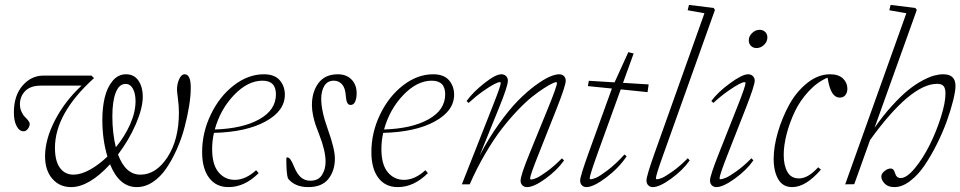

<svg xmlns="http://www.w3.org/2000/svg" viewBox="-20 -745 3882 776"><path d="M267.1 11.2Q220.7 11.2 191.4 -22.7Q162.1 -56.6 162.1 -113.3Q162.1 -181.2 202.1 -258.8Q242.2 -336.4 309.6 -398.9H145Q103 -398.9 81.8 -377Q60.5 -355 60.5 -323.7Q60.5 -307.6 66.7 -293.9Q72.8 -280.3 80.3 -272.9Q87.9 -265.6 94 -257.8Q100.1 -250 100.1 -244.6Q100.1 -233.9 92.5 -224.1Q85 -214.4 75.7 -214.4Q58.1 -214.4 47.1 -235.4Q36.1 -256.3 36.1 -290.5Q36.1 -358.4 71 -398.9Q106 -439.5 156.2 -439.5H349.6L359.9 -429.2Q202.1 -286.6 202.1 -147.5Q202.1 -94.2 222.2 -66.7Q242.2 -39.1 276.9 -39.1Q306.6 -39.1 342.8 -58.8Q378.9 -78.6 414.1 -112.3Q393.6 -180.7 393.6 -260.3Q393.6 -309.6 403.1 -350.1Q412.6 -390.6 434.8 -417.7Q457 -444.8 489.3 -444.8Q522.5 -444.8 539.8 -418.7Q557.1 -392.6 557.1 -355Q557.1 -308.6 529.3 -243.9Q501.5 -179.2 457 -120.6Q487.3 -39.1 547.4 -39.1Q610.8 -39.1 657 -109.9Q703.1 -180.7 703.1 -290Q703.1 -316.9 699.2 -345.9Q695.3 -375 695.3 -382.3Q695.3 -405.3 704.1 -425Q712.9 -444.8 726.1 -444.8Q751 -444.8 751 -390.6Q751 -357.9 744.4 -316.7Q737.8 -275.4 725.8 -230.2Q713.9 -185.1 694.8 -142.1Q675.8 -99.1 652.3 -64.7Q628.9 -30.3 597.9 -9.5Q566.9 11.2 532.7 11.2Q461.9 11.2 424.8 -81.1Q339.8 11.2 267.1 11.2ZM434.1 -274.9Q434.1 -207 448.2 -149.9Q484.4 -193.8 506.1 -242.9Q527.8 -292 527.8 -335.9Q527.8 -366.7 517.3 -386.2Q506.8 -405.8 487.3 -405.8Q461.4 -405.8 447.8 -370.8Q434.1 -335.9 434.1 -274.9Z M903.8 11.2Q853 11.2 825 -26.4Q796.9 -64 796.9 -130.4Q796.9 -209.5 832.3 -282.7Q867.7 -356 925.5 -400.4Q983.4 -444.8 1046.4 -444.8Q1089.8 -444.8 1110.6 -420.7Q1131.3 -396.5 1131.3 -362.3Q1131.3 -296.9 1053.5 -254.2Q975.6 -211.4 844.7 -208Q837.4 -175.8 837.4 -142.6Q837.4 -79.6 863.3 -48.8Q889.2 -18.1 928.7 -18.1Q972.7 -18.1 1015.1 -57.1L1025.4 -45.4Q968.8 11.2 903.8 11.2ZM1041 -418.9Q981.4 -418.9 926 -361.1Q870.6 -303.2 848.1 -221.7Q960 -225.1 1027.6 -262.7Q1095.2 -300.3 1095.2 -363.8Q1095.2 -418.9 1041 -418.9Z M1226.1 11.2Q1171.9 11.2 1144 -23.4Q1137.2 -41.5 1137.2 -103Q1137.2 -108.9 1140.6 -108.9Q1147.9 -108.9 1154.3 -99.9Q1160.6 -90.8 1169.4 -69.3Q1181.2 -41 1196.8 -27.8Q1212.4 -14.6 1234.4 -14.6Q1266.6 -14.6 1281.2 -37.6Q1295.9 -60.5 1295.9 -91.3Q1295.9 -135.3 1270.5 -200.2Q1260.7 -225.6 1255.6 -240Q1250.5 -254.4 1245.6 -277.1Q1240.7 -299.8 1240.7 -320.3Q1240.7 -373.5 1267.1 -409.2Q1293.5 -444.8 1345.7 -444.8Q1379.9 -444.8 1400.6 -423.8Q1421.4 -402.8 1421.4 -368.2Q1421.4 -347.2 1415.3 -334Q1409.2 -320.8 1397 -320.8Q1388.2 -320.8 1383.5 -329.6Q1378.9 -338.4 1377.4 -359.4Q1375.5 -389.2 1362.5 -404.1Q1349.6 -418.9 1329.1 -418.9Q1303.7 -418.9 1291 -398.2Q1278.3 -377.4 1278.3 -345.7Q1278.3 -296.4 1304.7 -223.1Q1333.5 -143.1 1333.5 -104Q1333.5 -55.2 1307.4 -22Q1281.2 11.2 1226.1 11.2Z M1587.9 11.2Q1537.1 11.2 1509 -26.4Q1481 -64 1481 -130.4Q1481 -209.5 1516.4 -282.7Q1551.8 -356 1609.6 -400.4Q1667.5 -444.8 1730.5 -444.8Q1773.9 -444.8 1794.7 -420.7Q1815.4 -396.5 1815.4 -362.3Q1815.4 -296.9 1737.5 -254.2Q1659.7 -211.4 1528.8 -208Q1521.5 -175.8 1521.5 -142.6Q1521.5 -79.6 1547.4 -48.8Q1573.2 -18.1 1612.8 -18.1Q1656.7 -18.1 1699.2 -57.1L1709.5 -45.4Q1652.8 11.2 1587.9 11.2ZM1725.1 -418.9Q1665.5 -418.9 1610.1 -361.1Q1554.7 -303.2 1532.2 -221.7Q1644 -225.1 1711.7 -262.7Q1779.3 -300.3 1779.3 -363.8Q1779.3 -418.9 1725.1 -418.9Z M1846.7 0 1973.6 -321.8Q2003.9 -398.4 2003.9 -409.7Q2003.9 -413.1 1999.5 -413.1Q1993.7 -413.1 1978 -405.3Q1962.4 -397.5 1933.3 -377.2Q1904.3 -356.9 1874 -329.1L1865.7 -336.4Q1890.6 -371.6 1936.8 -408.2Q1982.9 -444.8 2006.3 -444.8Q2018.1 -444.8 2025.4 -437.5Q2032.7 -430.2 2032.7 -418.9Q2032.7 -397 1996.6 -308.6L1918.9 -117.2Q1955.6 -187 1996.8 -244.6Q2038.1 -302.2 2073.7 -338.4Q2109.4 -374.5 2143.3 -399.4Q2177.2 -424.3 2200.9 -434.6Q2224.6 -444.8 2239.7 -444.8Q2252 -444.8 2259.3 -437.5Q2266.6 -430.2 2266.6 -418.9Q2266.6 -399.9 2231 -309.1L2155.3 -118.2Q2122.6 -36.1 2122.6 -24.4Q2122.6 -19.5 2127 -19.5Q2133.8 -19.5 2147.7 -25.4Q2161.6 -31.2 2190.4 -52Q2219.2 -72.8 2251 -105L2259.8 -96.7Q2231.9 -57.1 2184.8 -22.9Q2137.7 11.2 2109.9 11.2Q2098.6 11.2 2091.3 3.9Q2084 -3.4 2084 -14.6Q2084 -36.1 2120.6 -125.5L2195.3 -308.6Q2231 -396 2231 -409.7Q2231 -413.1 2227.1 -413.1Q2224.1 -413.1 2212.2 -407.7Q2200.2 -402.3 2178.5 -388.4Q2156.7 -374.5 2130.9 -354Q2105 -333.5 2072.8 -299.8Q2040.5 -266.1 2008.8 -225.3Q1977.1 -184.6 1942.4 -125.7Q1907.7 -66.9 1878.4 0Z M2350.1 11.2Q2338.9 11.2 2331.8 3.9Q2324.7 -3.4 2324.7 -15.6Q2324.7 -31.7 2358.4 -125.5L2453.1 -387.2L2356 -397L2359.9 -418.5L2463.9 -412.1L2519.5 -534.2L2541 -528.8L2498 -410.2L2601.6 -403.8L2597.2 -372.6L2488.8 -383.8L2393.1 -119.1Q2363.3 -36.1 2363.3 -23.9Q2363.3 -20.5 2366.7 -20.5Q2374.5 -20.5 2389.2 -26.6Q2403.8 -32.7 2436 -57.1Q2468.3 -81.5 2503.9 -120.6L2512.7 -113.3Q2481 -65.9 2429.7 -27.3Q2378.4 11.2 2350.1 11.2Z M2618.7 11.2Q2607.4 11.2 2600.1 3.9Q2592.8 -3.4 2592.8 -15.6Q2592.8 -33.7 2625.5 -125.5L2827.1 -691.4L2759.3 -703.6L2764.6 -725.1L2864.3 -712.9L2869.6 -705.1L2660.2 -118.2Q2630.9 -36.6 2630.9 -24.4Q2630.9 -20.5 2635.3 -20.5Q2642.1 -20.5 2655.8 -26.1Q2669.4 -31.7 2698.7 -52.5Q2728 -73.2 2759.8 -105.5L2767.6 -96.7Q2739.7 -57.1 2692.6 -22.9Q2645.5 11.2 2618.7 11.2Z M3037.6 -550.8Q3023.9 -550.8 3015.1 -559.6Q3006.3 -568.4 3006.3 -581.5Q3006.3 -598.6 3019.8 -611.6Q3033.2 -624.5 3050.3 -624.5Q3064 -624.5 3072.8 -615.7Q3081.5 -606.9 3081.5 -593.8Q3081.5 -576.7 3068.1 -563.7Q3054.7 -550.8 3037.6 -550.8ZM2875.5 11.2Q2864.3 11.2 2856.9 3.9Q2849.6 -3.4 2849.6 -15.6Q2849.6 -34.7 2885.7 -125.5L2963.4 -321.8Q2993.2 -397.5 2993.2 -409.7Q2993.2 -413.1 2988.8 -413.1Q2982.9 -413.1 2967.3 -405.3Q2951.7 -397.5 2922.6 -377.2Q2893.6 -356.9 2863.3 -329.1L2855 -336.4Q2879.4 -371.1 2929.7 -408Q2980 -444.8 3003.4 -444.8Q3015.6 -444.8 3022.9 -437.5Q3030.3 -430.2 3030.3 -418.9Q3030.3 -399.9 2994.6 -308.6L2919.9 -118.2Q2888.2 -37.1 2888.2 -24.4Q2888.2 -20.5 2891.6 -20.5Q2898.9 -20.5 2912.8 -26.1Q2926.8 -31.7 2956.1 -52.5Q2985.4 -73.2 3017.1 -105.5L3024.9 -96.7Q2997.1 -57.1 2949.7 -22.9Q2902.3 11.2 2875.5 11.2Z M3181.6 11.2Q3144 11.2 3125.5 -20.5Q3106.9 -52.2 3106.9 -103Q3106.9 -152.3 3124 -210.9Q3141.1 -269.5 3169.9 -322Q3198.7 -374.5 3242.7 -409.7Q3286.6 -444.8 3335 -444.8Q3369.1 -444.8 3387 -427.7Q3404.8 -410.6 3404.8 -386.7Q3404.8 -370.6 3396.7 -360.6Q3388.7 -350.6 3374 -350.6Q3355.5 -350.6 3343.5 -369.6Q3331.5 -388.7 3324.7 -431.2Q3283.2 -413.6 3248.3 -376Q3213.4 -338.4 3192.1 -293.5Q3170.9 -248.5 3159.2 -202.9Q3147.5 -157.2 3147.5 -118.7Q3147.5 -76.7 3162.4 -50.3Q3177.2 -23.9 3209 -23.9Q3246.1 -23.9 3286.6 -68.8L3297.9 -59.6Q3236.8 11.2 3181.6 11.2Z M3396 0 3643.1 -691.4 3574.2 -703.6 3579.6 -725.1 3679.2 -712.9 3685.5 -705.1 3514.6 -228.5Q3549.8 -278.8 3585.7 -318.1Q3621.6 -357.4 3650.6 -380.9Q3679.7 -404.3 3707.5 -419.2Q3735.4 -434.1 3755.4 -439.5Q3775.4 -444.8 3792.5 -444.8Q3841.8 -444.8 3841.8 -397.9Q3841.8 -377.4 3832.5 -339.6Q3823.2 -301.8 3806.9 -256.1Q3790.5 -210.4 3766.8 -163.1Q3743.2 -115.7 3717 -76.9Q3690.9 -38.1 3658.4 -13.4Q3626 11.2 3595.2 11.2Q3568.8 11.2 3555.4 -3.2Q3542 -17.6 3542 -31.2Q3542 -43.5 3554.9 -53.7Q3567.9 -64 3580.1 -64Q3592.3 -64 3597.2 -45.9Q3603 -25.4 3620.1 -25.4Q3644.5 -25.4 3677 -64.5Q3709.5 -103.5 3736.6 -157.5Q3763.7 -211.4 3782.5 -270.5Q3801.3 -329.6 3801.3 -367.2Q3801.3 -387.7 3793.7 -397Q3786.1 -406.2 3767.6 -406.2Q3660.6 -406.2 3496.6 -179.2L3432.6 -0.5Z"/></svg>

Font: Elstob ExtraLight
Style: Italic
Weight: 200
Italic angle: -20°
Designer: Peter S. Baker
Version: Version 1.015